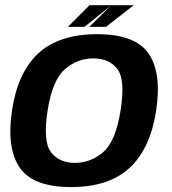

<svg xmlns="http://www.w3.org/2000/svg" viewBox="-20 -734 680 758"><path d="M260.5 4.5Q410.5 4.5 492.2 -71.8Q574 -148 596.5 -298.5Q619 -446.5 566.5 -522.8Q514 -599 363.5 -599Q213.5 -599 131.8 -523.8Q50 -448.5 27.5 -298.5Q5 -150 57.5 -72.8Q110 4.5 260.5 4.5ZM276 -91Q213 -91 181 -133.5Q149 -176 168 -298Q187 -418.5 236.5 -461Q286 -503.5 348.5 -503.5Q411.5 -503.5 443.5 -461.2Q475.5 -419 456 -298Q437 -176.5 387.8 -133.8Q338.5 -91 276 -91ZM332.5 -628H398.5L508 -713.5H419.5ZM248 -628H313.5L420 -713.5H333.5Z"/></svg>

Font: Anybody UltraCondensed Thin SemiBold
Style: Italic
Weight: 600
Italic angle: -10°
Version: Version 1.111